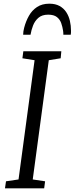

<svg xmlns="http://www.w3.org/2000/svg" viewBox="-20 -1021 405 1041"><path d="M7 0 12.5 -38 80.5 -48 167.5 -694.5 101.5 -705 106.5 -743H312.5L309 -705L244.5 -694.5L157.5 -48L224.5 -38L219.5 0ZM247.5 -1001Q280.5 -1001 303 -988.5Q325.5 -976 339.2 -955Q353 -934 359 -907.8Q365 -881.5 365 -854Q365 -848 364.8 -842.8Q364.5 -837.5 363.5 -832.5H323.5Q323.5 -838 323.2 -843.2Q323 -848.5 322 -854.5Q319 -875 312 -895.2Q305 -915.5 288.5 -928.5Q272 -941.5 241 -941.5Q207.5 -941.5 188 -924.2Q168.5 -907 159 -882Q149.5 -857 145.5 -832.5H105.5Q105.5 -842 107 -851.5Q108.5 -861 111 -870.5Q120 -905.5 136.8 -935.2Q153.5 -965 180.8 -983Q208 -1001 247.5 -1001Z"/></svg>

Font: Merriweather 24pt SemiCondensed Light
Style: Italic
Weight: 300
Width: 4
Italic angle: -7.8°
Designer: Eben Sorkin
Foundry: Eben Sorkin
Version: Version 2.101